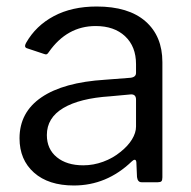

<svg xmlns="http://www.w3.org/2000/svg" viewBox="-20 -560 588 590"><path d="M207 10Q129 10 84.5 -29.5Q40 -69 40 -135Q40 -215 107.5 -261Q175 -307 303 -315L381 -321Q398 -323 398 -336V-363Q398 -417 364.5 -448.5Q331 -480 274 -480Q186 -480 130 -400Q127 -395 124 -393.5Q121 -392 116 -394L62 -412Q57 -414 57 -419Q57 -422 60 -428Q90 -481 145.5 -510.5Q201 -540 277 -540Q375 -540 427 -494.5Q479 -449 479 -369V-15Q479 -6 476 -3Q473 0 465 0H415Q403 0 401 -16L399 -62Q398 -69 394 -69Q390 -69 385 -64Q308 10 207 10ZM383 -270 318 -264Q225 -258 174.5 -228Q124 -198 124 -145Q124 -102 154.5 -77Q185 -52 236 -52Q267 -52 297 -63Q327 -74 350 -93Q373 -111 385.5 -131.5Q398 -152 398 -171V-254Q398 -270 383 -270Z"/></svg>

Font: Libre Franklin
Style: Regular
Weight: 400
Designer: Pablo Impallari, Rodrigo Fuenzalida
Foundry: Impallari Type
Version: Version 1.002; ttfautohint (v1.5)